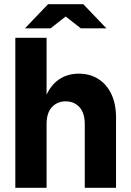

<svg xmlns="http://www.w3.org/2000/svg" viewBox="-20 -895 626 915"><path d="M384 0V-304Q384 -357 358.5 -384.5Q333 -412 293 -412Q253 -412 227.5 -384.5Q202 -357 202 -304H176Q176 -381 198 -434.5Q220 -488 260.5 -516Q301 -544 356 -544Q408 -544 448 -519Q488 -494 510.5 -447Q533 -400 533 -334V0ZM53 0V-715H202V0ZM365 -760 218 -875H377L487 -760ZM99 -760 209 -875H368L221 -760Z"/></svg>

Font: Radio Canada Big
Style: Regular
Weight: 400
Designer: Étienne Aubert Bonn
Foundry: Coppers and Brasses
Version: Version 1.001